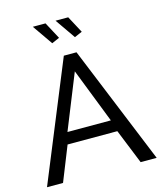

<svg xmlns="http://www.w3.org/2000/svg" viewBox="-132 -1014 941 1111"><g transform="rotate(-15 338.5 -459.0)"><path d="M301 -710H377L667 0H571L487 -208H189L106 0H10ZM467 -278 339 -606 207 -278ZM307 -918H383L437 -817L391 -797ZM171 -918H247L301 -817L255 -797Z"/></g></svg>

Font: Raleway Medium Alt1
Style: Regular
Weight: 500
Designer: Matt McInerney, Pablo Impallari, Rodrigo Fuenzalida
Foundry: Matt McInerney, Pablo Impallari, Rodrigo Fuenzalida
Version: Version 3.000g; ttfautohint (v1.5) -l 8 -r 28 -G 28 -x 14 -D